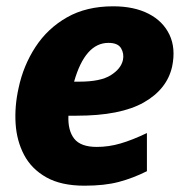

<svg xmlns="http://www.w3.org/2000/svg" viewBox="-20 -579 573 609"><path d="M248 10Q174 10 127 -16.5Q80 -43 56.5 -87.5Q33 -132 29.5 -187Q26 -242 39 -300Q54 -371 92.5 -430Q131 -489 192.5 -524Q254 -559 339 -559Q405 -559 451 -535.5Q497 -512 517.5 -469Q538 -426 526 -368Q510 -296 436 -254Q362 -212 223 -212H197Q195 -165 215.5 -139Q236 -113 287 -113Q325 -113 362.5 -124Q400 -135 446 -157V-36Q402 -14 357 -2Q312 10 248 10ZM324 -443Q250 -443 215 -320H232Q299 -320 331.5 -340.5Q364 -361 370 -389Q374 -409 364 -426Q354 -443 324 -443Z"/></svg>

Font: Noto Sans ExtraBold
Style: Italic
Weight: 800
Italic angle: -12°
Designer: Monotype Design Team
Foundry: Monotype Imaging Inc.
Version: Version 2.013; ttfautohint (v1.8.4.7-5d5b)